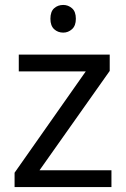

<svg xmlns="http://www.w3.org/2000/svg" viewBox="-20 -850 510 777"><path d="M431 -93H39V-151L327 -561H56V-629H424V-563L140 -161H431ZM236 -830Q256 -830 271.5 -816.5Q287 -803 287 -774Q287 -746 271.5 -732Q256 -718 236 -718Q214 -718 199 -732Q184 -746 184 -774Q184 -803 199 -816.5Q214 -830 236 -830Z"/></svg>

Font: Noto Sans Telugu UI
Style: Regular
Weight: 400
Designer: Jelle Bosma - Monotype Design Team
Foundry: Monotype Imaging Inc.
Version: Version 2.005; ttfautohint (v1.8.4.7-5d5b)